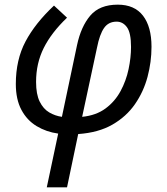

<svg xmlns="http://www.w3.org/2000/svg" viewBox="-20 -565 719 825"><path d="M181 240 230 9Q179 2 137.5 -23Q96 -48 72 -93Q48 -138 48 -204Q48 -308 89.5 -386.5Q131 -465 212 -541L268 -489Q201 -425 168 -359Q135 -293 135 -213Q135 -160 150.5 -128.5Q166 -97 191.5 -82Q217 -67 246 -63L311 -371Q328 -451 368 -498Q408 -545 486 -545Q558 -545 594.5 -497.5Q631 -450 631 -364Q631 -299 614 -235Q597 -171 560 -117.5Q523 -64 463 -29.5Q403 5 316 11L268 240ZM333 -63Q393 -69 433.5 -99Q474 -129 498 -173.5Q522 -218 532.5 -268Q543 -318 543 -363Q543 -424 525.5 -448Q508 -472 481 -472Q446 -472 427 -444.5Q408 -417 397 -361Z"/></svg>

Font: Manna Sans
Style: Italic
Weight: 400
Italic angle: -12°
Designer: Monotype Design Team
Foundry: Monotype Imaging Inc.
Version: Version 2.001.1; ttfautohint (v1.8.2)